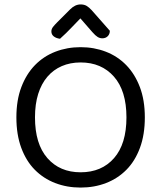

<svg xmlns="http://www.w3.org/2000/svg" viewBox="-20 -834 729 867"><path d="M634 -304Q634 -226 612 -166.5Q590 -107 551 -67.5Q512 -28 459 -7.5Q406 13 344 13Q282 13 229 -7.5Q176 -28 137 -67.5Q98 -107 76 -166.5Q54 -226 54 -304Q54 -382 76.5 -441Q99 -500 138 -540Q177 -580 230 -600.5Q283 -621 344 -621Q405 -621 458 -600.5Q511 -580 550 -540Q589 -500 611.5 -441Q634 -382 634 -304ZM551 -304Q551 -424 494.5 -488Q438 -552 344 -552Q297 -552 259 -535.5Q221 -519 194 -487.5Q167 -456 152.5 -410Q138 -364 138 -304Q138 -184 194 -120Q250 -56 344 -56Q439 -56 495 -120Q551 -184 551 -304ZM343 -751Q326 -734 303 -709.5Q280 -685 251 -659Q234 -661 223 -669.5Q212 -678 212 -692Q212 -703 219.5 -712.5Q227 -722 238 -733L297 -792Q319 -814 344 -814Q360 -814 371 -807.5Q382 -801 394 -788L476 -695Q476 -680 466.5 -670.5Q457 -661 442 -661Q431 -661 421 -667Q411 -673 397 -689Z"/></svg>

Font: Baloo Bhai 2
Style: Regular
Weight: 400
Designer: Supriya Tembe, Noopur Datye and Ek Type
Foundry: Ek Type
Version: Version 1.640;PS 1.000;hotconv 16.6.51;makeotf.lib2.5.65220;